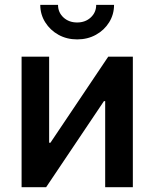

<svg xmlns="http://www.w3.org/2000/svg" viewBox="-20 -783 646 803"><path d="M535.6 0H419.9V-359.9H414.6L172.9 0H70.3V-545.9H185.5V-186H190.9L432.6 -545.9H535.6ZM302.7 -618.2Q259.3 -618.2 224.6 -637.5Q189.9 -656.7 169.2 -689.7Q148.4 -722.7 148.4 -762.7H222.7Q222.7 -731 245.4 -710Q268.1 -689 302.7 -689Q336.9 -689 359.6 -710Q382.3 -731 382.3 -762.7H457Q457 -722.7 436.5 -689.7Q416 -656.7 381.1 -637.5Q346.2 -618.2 302.7 -618.2Z"/></svg>

Font: Inter
Style: 540
Weight: 540
Designer: Rasmus Andersson
Foundry: rsms
Version: Version 4.001;git-66647c0bb